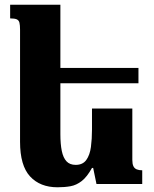

<svg xmlns="http://www.w3.org/2000/svg" viewBox="-20 -780 651 814"><path d="M541 -320V-102Q541 -85 545.5 -75.5Q550 -66 559.5 -62Q569 -58 583 -58V0H389L375 -68H370Q349 -30 326.5 -12.5Q304 5 279 9.5Q254 14 224 14Q150 14 107.5 -32Q65 -78 65 -179V-654Q65 -673 62.5 -683.5Q60 -694 51 -698Q42 -702 23 -702V-760H236V-211Q236 -169 242 -140Q248 -111 262 -96Q276 -81 301 -81Q331 -81 346 -102Q361 -123 365.5 -157Q370 -191 370 -231V-320ZM210 -427V-492H567V-427Z"/></svg>

Font: Noto Serif Armenian ExtraBold
Style: Regular
Weight: 800
Version: Version 2.007